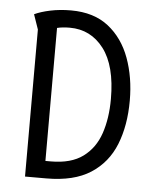

<svg xmlns="http://www.w3.org/2000/svg" viewBox="-48 -668 579 709"><g transform="rotate(5 241.5 -313.0)"><path d="M71 -545 52 -600Q75 -611 110.5 -618.5Q146 -626 187 -626Q272 -626 326 -583.5Q380 -541 406 -470Q432 -399 432 -313Q432 -221 404 -150.5Q376 -80 314 -40Q252 0 150 0H71ZM141 -64H161Q236 -64 280 -96.5Q324 -129 343 -185Q362 -241 362 -313Q362 -436 314 -499Q266 -562 188 -562Q161 -562 141 -557Z"/></g></svg>

Font: Aubrey
Style: Regular
Weight: 400
Designer: Gayaneh Bagdasaryan
Foundry: Cyreal.org
Version: Version 1.102; ttfautohint (v1.8.3)